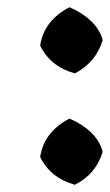

<svg xmlns="http://www.w3.org/2000/svg" viewBox="-20 -491 304 531"><path d="M187 -288Q119 -307 91 -365Q97 -402 118 -428Q139 -454 172 -471Q206 -457 231 -433.5Q256 -410 264 -380Q245 -318 187 -288ZM187 20Q119 1 91 -57Q97 -94 118 -120Q139 -146 172 -163Q206 -149 231 -125.5Q256 -102 264 -71Q245 -9 187 20Z"/></svg>

Font: Eczar SemiBold
Style: Regular
Weight: 600
Designer: Vaibhav Singh
Foundry: Rosetta Type Foundry
Version: Version 2.000